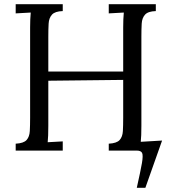

<svg xmlns="http://www.w3.org/2000/svg" viewBox="-20 -720 829 918"><path d="M653 -42 755 -48 675 178H634Q652 98 658.5 60.5Q665 23 659.5 11.5Q654 0 634 0H500V-33Q538 -35 552 -50.5Q566 -66 567.5 -93.5Q569 -121 569 -156V-338L211 -334V-119Q211 -66 208 -40Q226 -41 244 -42Q262 -43 280 -44V0H55V-33Q93 -35 107 -50.5Q121 -66 122.5 -93.5Q124 -121 124 -156V-588Q124 -630 127 -660Q109 -659 91 -658Q73 -657 55 -656V-700H280V-667Q243 -666 228.5 -650Q214 -634 212.5 -607Q211 -580 211 -544V-378H569V-588Q569 -630 572 -660Q554 -659 536 -658Q518 -657 500 -656V-700H725V-667Q688 -666 673.5 -650Q659 -634 657.5 -607Q656 -580 656 -544V-119Q656 -68 653 -42Z"/></svg>

Font: Lora
Style: Regular
Weight: 400
Designer: Olga Karpushina, Alexei Vanyashin (Cyrillic)
Foundry: Cyreal
Version: Version 3.005; ttfautohint (v1.8.4.7-5d5b)